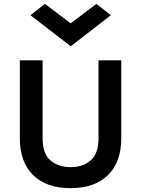

<svg xmlns="http://www.w3.org/2000/svg" viewBox="-20 -962 730 996"><path d="M138 -883 347 -722 555 -883 480 -942 347 -841 213 -942ZM83 -245V-649H201V-245Q201 -165 241.5 -130Q282 -95 346 -95Q410 -95 450.5 -130Q491 -165 491 -245V-649H609V-245Q609 -121 540 -53.5Q471 14 346 14Q221 14 152 -53.5Q83 -121 83 -245Z"/></svg>

Font: Karmilla
Style: Bold
Weight: 700
Designer: Jonathan Pinhorn
Version: Version 1.000